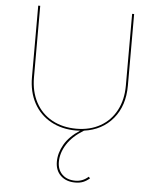

<svg xmlns="http://www.w3.org/2000/svg" viewBox="-62 -710 860 1051"><g transform="rotate(5 368.5 -184.5)"><path d="M632 -658V-264Q632 -154 573 -83Q514 -12 414 2Q352 40 322 87.5Q292 135 292 184Q292 227 318.5 253Q345 279 391 279Q431 279 462 251L470 259Q453 274 434.5 281.5Q416 289 391 289Q341 289 311 260.5Q281 232 281 184Q281 136 308 89Q335 42 393 4Q386 5 371 5Q292 5 231.5 -28.5Q171 -62 138 -123Q105 -184 105 -265V-658H116V-265Q116 -187 147.5 -128Q179 -69 237 -37Q295 -5 371 -5Q446 -5 502.5 -37Q559 -69 590 -127.5Q621 -186 621 -264V-658Z"/></g></svg>

Font: Ysabeau Infant Hairline
Style: Regular
Weight: 100
Designer: Christian Thalmann (Catharsis Fonts)
Version: Version 0.003